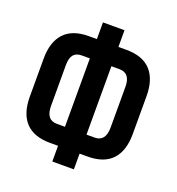

<svg xmlns="http://www.w3.org/2000/svg" viewBox="-128 -804 839 908"><g transform="rotate(20 291.5 -350.0)"><path d="M235.8 0V-79.1H194.8Q113.3 -79.1 72 -123.3Q30.8 -167.5 30.8 -252V-442.9Q30.8 -527.3 72 -571.8Q113.3 -616.2 194.8 -616.2H235.8V-700.2H344.2V-616.2H384.8Q466.3 -616.2 507.6 -571.8Q548.8 -527.3 548.8 -442.9V-252Q548.8 -167.5 507.6 -123.3Q466.3 -79.1 384.8 -79.1H344.2V0ZM384.8 -519H344.2V-174.8H384.8Q439.9 -174.8 439.9 -245.1V-450.2Q439.9 -519 384.8 -519ZM235.8 -174.8V-519H194.8Q167.5 -519 153.8 -502.7Q140.1 -486.3 140.1 -450.2V-245.1Q140.1 -174.8 194.8 -174.8Z"/></g></svg>

Font: Bebas Neue Bold
Style: Regular
Weight: 700
Designer: Ryoichi Tsunekawa
Foundry: Ryoichi Tsunekawa
Version: Version 1.300